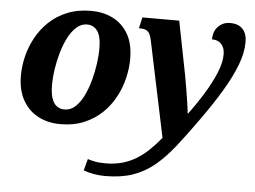

<svg xmlns="http://www.w3.org/2000/svg" viewBox="-54 -615 1226 924"><g transform="rotate(5 559.0 -153.0)"><path d="M485 240Q457 240 429.5 235Q402 230 381 222L396 166Q408 170 429 174.5Q450 179 481 179Q527 179 563.5 168.5Q600 158 631 139Q662 120 690 93Q718 66 745 33L648 -429Q644 -449 637.5 -461Q631 -473 619 -478Q607 -483 586 -483L598 -536H776L827 -277Q832 -250 838 -214Q844 -178 849 -145Q854 -112 855 -95H858Q898 -149 930.5 -202.5Q963 -256 983 -304.5Q1003 -353 1003 -391Q1003 -414 995.5 -429Q988 -444 974.5 -452Q961 -460 941 -460Q941 -499 964 -522.5Q987 -546 1021 -546Q1062 -546 1082.5 -523.5Q1103 -501 1103 -461Q1103 -409 1080 -349Q1057 -289 1015 -219Q973 -149 914 -67Q860 9 814.5 66.5Q769 124 722 162.5Q675 201 618.5 220.5Q562 240 485 240ZM249 10Q189 10 142 -14.5Q95 -39 67.5 -87.5Q40 -136 40 -207Q40 -252 51.5 -299.5Q63 -347 87 -391Q111 -435 148 -470Q185 -505 235.5 -525.5Q286 -546 351 -546Q407 -546 453.5 -523.5Q500 -501 528.5 -453.5Q557 -406 557 -331Q557 -288 546 -240.5Q535 -193 511.5 -148.5Q488 -104 451.5 -68.5Q415 -33 364.5 -11.5Q314 10 249 10ZM263 -62Q292 -62 315 -83Q338 -104 355 -139Q372 -174 383 -215Q394 -256 399.5 -296Q405 -336 405 -368Q405 -427 386.5 -453Q368 -479 336 -479Q308 -479 285 -458.5Q262 -438 245 -404.5Q228 -371 216.5 -331Q205 -291 199 -250.5Q193 -210 193 -176Q193 -135 201.5 -110Q210 -85 225.5 -73.5Q241 -62 263 -62Z"/></g></svg>

Font: Noto Serif
Style: Italic
Weight: 400
Italic angle: -12°
Designer: Monotype Design Team
Foundry: Monotype Imaging Inc.
Version: Version 2.013